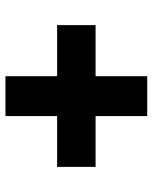

<svg xmlns="http://www.w3.org/2000/svg" viewBox="50 -692 545 684"><g transform="rotate(-90 322.0 -349.5)"><path d="M393 -602H251V-418H70V-281H251V-97H393V-281H575V-418H393Z"/></g></svg>

Font: Geom
Style: Bold
Weight: 700
Version: Version 1.102